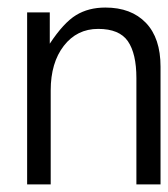

<svg xmlns="http://www.w3.org/2000/svg" viewBox="-20 -487 439 501"><path d="M335.9 -5.9V-283.2Q335.9 -347.2 313.7 -379.4Q291.5 -411.6 236.1 -411.6Q180.7 -411.6 146.5 -367.4Q112.3 -323.2 112.3 -251V-5.9H50.8V-454.6H109.9V-373Q146 -427.7 178.5 -447.5Q210.9 -467.3 254.9 -467.3Q322.3 -467.3 360.6 -427.5Q398.9 -387.7 398.9 -313V-5.9Z"/></svg>

Font: RIT Meera New
Style: Regular
Weight: 400
Designer: Hussain K H
Foundry: RIT
Version: 1.6.2